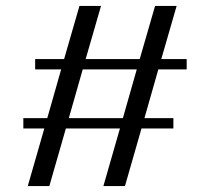

<svg xmlns="http://www.w3.org/2000/svg" viewBox="-20 -630 705 650"><path d="M249 -610 197 -430H99V-395H187L140 -230H59V-195H130L74 0H147L203 -195H386L330 0H403L459 -195H567V-230H469L516 -395H612V-430H526L578 -610H505L453 -430H270L322 -610ZM213 -230 260 -395H443L396 -230Z"/></svg>

Font: Sprat Medium
Style: Regular
Weight: 500
Designer: Ethan Nakache
Foundry: Collletttivo
Version: Version 2.000;Glyphs 3.2 (3217)